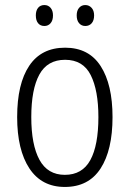

<svg xmlns="http://www.w3.org/2000/svg" viewBox="-20 -731 514 761"><path d="M426 -267Q426 -136 378.5 -63Q331 10 237 10Q145 10 96.5 -63.5Q48 -137 48 -267Q48 -399 96 -470.5Q144 -542 238 -542Q332 -542 379 -469Q426 -396 426 -267ZM104 -267Q104 -157 136.5 -97.5Q169 -38 237 -38Q306 -38 338 -96.5Q370 -155 370 -267Q370 -373 339.5 -433.5Q309 -494 238 -494Q168 -494 136 -435.5Q104 -377 104 -267ZM122 -670Q122 -689 131 -700Q140 -711 156 -711Q171 -711 180.5 -700Q190 -689 190 -670Q190 -650 180.5 -639Q171 -628 156 -628Q140 -628 131 -639Q122 -650 122 -670ZM284 -670Q284 -689 293.5 -700Q303 -711 318 -711Q333 -711 343 -700Q353 -689 353 -670Q353 -650 343.5 -639Q334 -628 318 -628Q303 -628 293.5 -639Q284 -650 284 -670Z"/></svg>

Font: Noto Sans Gurmukhi Condensed Light
Style: Regular
Weight: 300
Width: 3
Designer: Jelle Bosma - Monotype Design Team
Foundry: Monotype Imaging Inc.
Version: Version 2.004; ttfautohint (v1.8.4.7-5d5b)